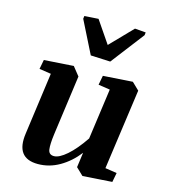

<svg xmlns="http://www.w3.org/2000/svg" viewBox="-120 -910 896 1017"><g transform="rotate(15 328.0 -402.0)"><path d="M181.6 10.7Q58.1 10.7 78.6 -129.9L125 -468.8L60.5 -478.5L70.3 -529.8L231.9 -540.5L270 -492.7L225.1 -165.5Q217.3 -107.4 221.2 -79.6Q225.1 -51.8 253.4 -51.8Q281.7 -51.8 323.2 -87.9Q364.7 -124 409.7 -190.4L448.2 -468.8L384.3 -478.5L394 -529.8L555.7 -540.5L595.2 -502.4L533.7 -61L597.7 -51.3L587.9 0L426.8 10.7L387.2 -27.3L398.4 -108.9Q355.5 -53.7 299.8 -21.5Q244.1 10.7 181.6 10.7ZM217.3 -810.5 293.9 -815.4 376.5 -694.3 493.7 -815.4 553.7 -810.5 551.8 -794.9 412.1 -612.8 304.2 -617.7 215.3 -794.9Z"/></g></svg>

Font: NoticiaText-BoldItalic
Style: Bold Italic
Weight: 700
Italic angle: -8°
Designer: JM Sole
Foundry: JM Sole
Version: Version 1.003